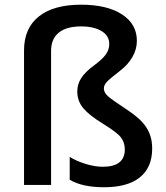

<svg xmlns="http://www.w3.org/2000/svg" viewBox="-20 -785 706 815"><path d="M561 -611.8Q561 -575.7 542.2 -543.2Q523.4 -510.7 491.2 -485.8Q447.3 -452.1 434.1 -438Q420.9 -423.8 420.9 -410.2Q420.9 -395.5 431.9 -383.1Q442.9 -370.6 470.7 -352.1L517.1 -320.8Q562 -290.5 583.3 -267.3Q604.5 -244.1 615.2 -216.8Q626 -189.5 626 -154.8Q626 -74.2 573.7 -32.2Q521.5 9.8 421.9 9.8Q329.1 9.8 275.9 -22V-119.1Q304.2 -101.1 343.8 -89.1Q383.3 -77.1 416 -77.1Q509.8 -77.1 509.8 -150.9Q509.8 -180.7 492.9 -202.1Q476.1 -223.6 417 -259.8Q358.9 -295.4 333.5 -325.7Q308.1 -356 308.1 -397Q308.1 -427.7 324.7 -453.4Q341.3 -479 376 -504.9Q412.6 -531.7 428.2 -552.5Q443.8 -573.2 443.8 -598.1Q443.8 -633.3 411.1 -653.1Q378.4 -672.9 324.2 -672.9Q262.2 -672.9 229.5 -646.5Q196.8 -620.1 196.8 -568.8V0H82V-570.8Q82 -665 144.8 -715.1Q207.5 -765.1 324.2 -765.1Q434.1 -765.1 497.6 -724.1Q561 -683.1 561 -611.8Z"/></svg>

Font: Open Sans Semibold
Style: Regular
Weight: 600
Foundry: Ascender Corporation
Version: Version 1.10